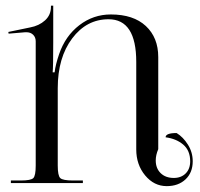

<svg xmlns="http://www.w3.org/2000/svg" viewBox="-20 -633 691 664"><path d="M17.6 0V-8.8H51.8Q86.9 -8.8 95.2 -17.1Q103.5 -25.4 103.5 -60.5V-490.2Q103.5 -503.9 94.7 -512.7Q85.9 -521.5 71.3 -521.5Q69.3 -521.5 67.4 -521.5L9.8 -516.6L8.8 -522.5L84 -538.1Q115.2 -543.9 135.7 -562.5Q156.2 -581.1 156.2 -609.4V-613.3H164.1V-485.4Q164.1 -400.4 162.1 -382.8H168.9Q171.9 -409.2 184.6 -446.3Q206.1 -508.8 254.4 -545.9Q302.7 -583 363.3 -583Q441.4 -583 484.4 -543Q527.3 -502.9 527.3 -435.5V-117.2Q518.6 -96.7 518.6 -78.1Q518.6 -50.8 535.6 -34.2Q552.7 -17.6 581.1 -17.6Q606.4 -17.6 622.1 -33.2Q637.7 -48.8 637.7 -75.2Q637.7 -112.3 613.8 -132.8Q589.8 -153.3 552.7 -158.2Q552.7 -172.9 590.8 -172.9Q613.3 -159.2 629.9 -132.8Q646.5 -106.4 646.5 -75.2Q646.5 -36.1 621.6 -12.7Q596.7 10.7 556.6 10.7Q512.7 10.7 481.9 -26.4Q451.2 -63.5 451.2 -116.2V-418.9Q451.2 -566.4 355.5 -566.4Q279.3 -566.4 229.5 -500Q179.7 -433.6 179.7 -328.1V-60.5Q179.7 -25.4 188.5 -17.1Q197.3 -8.8 232.4 -8.8H266.6V0Z"/></svg>

Font: FoglihtenNo07
Style: Regular
Weight: 500
Designer: gluk (gluksza@wp.pl)
Foundry: gluk (gluksza@wp.pl)
Version: Version 0.871